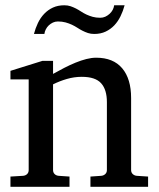

<svg xmlns="http://www.w3.org/2000/svg" viewBox="-20 -715 607 735"><path d="M326.2 0V-39.1L368.2 -42Q377 -43 383.1 -48.8Q389.2 -54.7 389.2 -64V-324.2Q389.2 -371.6 367.2 -396.2Q345.2 -420.9 293 -420.9Q264.2 -420.9 236.3 -412.8Q208.5 -404.8 183.1 -392.1V-64Q183.1 -54.7 189 -48.8Q194.8 -43 204.1 -42L246.1 -39.1V0H20V-39.1L68.8 -42Q78.1 -43 84 -48.8Q89.8 -54.7 89.8 -64V-411.1H20V-443.8L142.1 -481.9H183.1V-432.1Q204.1 -443.8 225.8 -455.1Q247.6 -466.3 269 -475.1Q290.5 -483.9 310.5 -489Q330.6 -494.1 348.1 -494.1Q413.6 -494.1 447.8 -453.6Q481.9 -413.1 481.9 -339.8V-64Q481.9 -54.7 488 -48.8Q494.1 -43 502.9 -42L546.9 -39.1V0ZM457 -694.8Q451.2 -672.9 441.4 -652.8Q431.6 -632.8 417.5 -617.9Q403.3 -603 384.3 -594Q365.2 -585 340.8 -585Q327.6 -585 316.7 -588.6Q305.7 -592.3 295.7 -597.4Q285.6 -602.5 275.9 -608.9Q266.1 -615.2 255.1 -620.4Q244.1 -625.5 231 -629.2Q217.8 -632.8 201.7 -632.8Q191.4 -632.8 182.6 -628.7Q173.8 -624.5 166.7 -617.9Q159.7 -611.3 155.3 -602.5Q150.9 -593.8 149.9 -585H109.9Q115.7 -606.9 125.2 -627Q134.8 -647 149.2 -662.1Q163.6 -677.2 182.6 -686Q201.7 -694.8 226.1 -694.8Q239.3 -694.8 250 -691.2Q260.7 -687.5 270.8 -682.4Q280.8 -677.2 290.3 -670.9Q299.8 -664.6 310.8 -659.4Q321.8 -654.3 334.7 -650.6Q347.7 -647 363.8 -647Q374 -647 383.1 -651.1Q392.1 -655.3 399.4 -661.9Q406.7 -668.5 411.4 -677.2Q416 -686 417 -694.8Z"/></svg>

Font: Charis SIL Viet
Style: Regular
Weight: 400
Foundry: SIL International
Version: Version 5.000